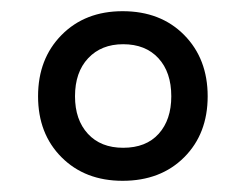

<svg xmlns="http://www.w3.org/2000/svg" viewBox="-20 -746 440 343"><path d="M199 -423Q132 -423 90 -465Q48 -507 48 -574Q48 -641 90 -683.5Q132 -726 199 -726Q267 -726 309 -683.5Q351 -641 351 -574Q351 -507 309 -465Q267 -423 199 -423ZM200 -482Q241 -482 263.5 -507Q286 -532 286 -574Q286 -617 263 -642Q240 -667 200 -667Q161 -667 137.5 -642Q114 -617 114 -574Q114 -532 137 -507Q160 -482 200 -482Z"/></svg>

Font: Noto Serif Khojki
Style: Regular
Weight: 400
Designer: Juan Bruce
Version: Version 2.002